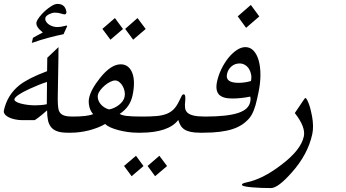

<svg xmlns="http://www.w3.org/2000/svg" viewBox="-59 -731 1778 987"><path d="M283.7 -590.8 267.6 -555.2Q228.5 -547.4 188 -536.4Q147.5 -525.4 104.5 -510.3L110.4 -536.6Q118.2 -541 130.6 -547.9Q143.1 -554.7 161.1 -564Q124 -593.3 128.4 -616.2Q131.3 -627.9 143.8 -644Q156.2 -660.2 172.6 -675Q189 -689.9 206.3 -700.4Q223.6 -710.9 236.3 -710.9Q273.4 -710.9 281.2 -675.8Q283.2 -669.9 282.2 -665.5Q280.3 -657.2 272.9 -657.2Q266.1 -657.2 253.7 -661.6Q241.2 -666 221.7 -666Q215.3 -666 207.5 -663.6Q199.7 -661.1 192.6 -657.5Q185.5 -653.8 180.4 -649.2Q175.3 -644.5 174.3 -639.6Q172.4 -630.4 177 -621.6Q181.6 -612.8 190.7 -606.2Q199.7 -599.6 211.7 -595.7Q223.6 -591.8 235.4 -591.8Q252.9 -591.8 273.9 -597.7Q280.3 -599.6 284.2 -599.6Q286.6 -599.6 286.1 -596.7Q286.1 -596.2 285.6 -594.7Q285.2 -593.3 283.7 -590.8ZM288.6 -48.8Q256.3 -48.8 235.8 -55.9Q215.3 -63 203.6 -77.4Q191.9 -91.8 187.5 -113.3Q183.1 -134.8 183.1 -163.6Q125 -113.3 117.2 -113.3H56.6Q37.1 -113.3 18.6 -117.2Q0 -121.1 -13.4 -127.7Q-26.9 -134.3 -33.9 -143.3Q-41 -152.3 -39.1 -163.1Q-21.5 -244.1 42.5 -294.4Q64 -311 98.9 -328.9Q133.8 -346.7 183.1 -365.2L184.1 -434.1L241.7 -488.8Q241.7 -484.9 241.2 -426.8Q240.7 -368.7 238.3 -253.4Q237.3 -219.2 238.5 -196.8Q239.7 -174.3 243.2 -163.6Q246.1 -155.8 251 -149.9Q255.9 -144 263.9 -139.9Q272 -135.7 284.7 -133.8Q297.4 -131.8 315.4 -131.8H320.3Q327.1 -131.8 327.9 -119.1Q328.6 -106.4 325.2 -90.3Q323.2 -82.5 320.8 -75.2Q318.4 -67.9 315.7 -62Q313 -56.2 309.6 -52.5Q306.2 -48.8 302.7 -48.8ZM181.6 -195.3 182.6 -309.6Q164.1 -304.2 141.6 -295.2Q119.1 -286.1 92.3 -273.9Q19.5 -240.2 15.1 -220.7Q14.2 -214.4 23.4 -208.5Q32.7 -202.6 48.6 -198.5Q64.5 -194.3 83.7 -191.9Q103 -189.5 121.6 -189.5Q155.8 -189.5 181.6 -195.3Z M689.9 -582 625.5 -526.9 584.5 -582.5 647.9 -638.2ZM573.2 -582 508.8 -526.9 467.3 -582.5 531.7 -638.2ZM581.5 -233.4Q584.5 -246.6 581.5 -261.5Q578.6 -276.4 571.5 -288.8Q564.5 -301.3 554.2 -309.3Q543.9 -317.4 532.7 -317.4Q522 -317.4 507.6 -310.3Q493.2 -303.2 480.2 -292.2Q467.3 -281.2 457 -268.1Q446.8 -254.9 444.3 -242.7Q441.9 -231 445.6 -219Q449.2 -207 457.3 -197Q465.3 -187 476.8 -179.4Q488.3 -171.9 501.5 -168.5Q514.2 -170.4 527.6 -176.5Q541 -182.6 552.2 -191.4Q563.5 -200.2 571.3 -210.9Q579.1 -221.7 581.5 -233.4ZM647.5 -48.8Q623.5 -48.8 597.4 -52.5Q571.3 -56.2 548.6 -62.3Q525.9 -68.4 508.1 -76.4Q490.2 -84.5 481.9 -93.8Q463.9 -83 442.1 -74.7Q420.4 -66.4 397.5 -60.5Q374.5 -54.7 351.1 -51.8Q327.6 -48.8 305.2 -48.8H291Q287.6 -48.8 285.9 -52.5Q284.2 -56.2 283.9 -62Q283.7 -67.9 284.2 -75.2Q284.7 -82.5 286.6 -90.3Q290 -106.4 296.1 -119.1Q302.2 -131.8 309.1 -131.8H314Q353 -131.8 379.4 -135Q405.8 -138.2 419.9 -144.5Q414.1 -150.4 408.7 -160.2Q403.3 -169.9 400.6 -181.2Q397.9 -192.4 397.2 -204.3Q396.5 -216.3 398.9 -226.6Q408.2 -271.5 455.6 -330.6Q511.2 -400.4 561.5 -400.4Q583.5 -400.4 598.4 -388.4Q613.3 -376.5 621.3 -355.2Q629.4 -334 629.6 -304.9Q629.9 -275.9 622.6 -241.7Q616.7 -212.4 600.8 -188.5Q585 -164.6 556.2 -145.5Q561.5 -142.1 570.1 -139.4Q578.6 -136.7 592.3 -135Q606 -133.3 626.2 -132.6Q646.5 -131.8 674.3 -131.8H679.2Q686 -131.8 686.8 -119.1Q687.5 -106.4 684.1 -90.3Q682.1 -82.5 679.7 -75.2Q677.2 -67.9 674.6 -62Q671.9 -56.2 668.5 -52.5Q665 -48.8 661.6 -48.8Z M578.6 122.1 640.1 69.8 678.7 122.6 617.7 174.8ZM699.7 122.1 760.3 69.8 799.8 122.6 738.3 174.8ZM969.2 -48.8Q940.9 -48.8 921.6 -53Q902.3 -57.1 889.6 -65.2Q877 -73.2 869.6 -85.7Q862.3 -98.1 857.4 -114.3Q832.5 -81.5 783.2 -65.2Q733.9 -48.8 664.1 -48.8H649.9Q646.5 -48.8 644.8 -52.5Q643.1 -56.2 642.8 -62Q642.6 -67.9 643.1 -75.2Q643.6 -82.5 645.5 -90.3Q647 -98.1 649.7 -105.7Q652.3 -113.3 655 -119.1Q657.7 -125 661.1 -128.4Q664.6 -131.8 668 -131.8H672.9Q715.8 -131.8 746.1 -134.5Q776.4 -137.2 798.3 -146Q820.3 -154.8 835.4 -170.9Q850.6 -187 862.8 -213.4Q870.6 -229.5 874.8 -237.8Q878.9 -246.1 885.3 -246.1Q896.5 -246.1 893.1 -212.4Q890.6 -192.4 892.3 -177.2Q894 -162.1 904.3 -152.1Q914.6 -142.1 936.3 -137Q958 -131.8 996.1 -131.8H1001Q1004.4 -131.8 1006.3 -128.4Q1008.3 -125 1008.5 -119.1Q1008.8 -113.3 1008.1 -105.7Q1007.3 -98.1 1005.9 -90.3Q1003.9 -82.5 1001.5 -75.2Q999 -67.9 996.3 -62Q993.7 -56.2 990.2 -52.5Q986.8 -48.8 983.4 -48.8Z M1273.9 -646.5 1206.1 -587.9 1163.1 -647 1230.5 -705.6ZM1269 -252 1262.7 -223.1Q1247.6 -151.4 1221.2 -121.6Q1205.1 -103.5 1184.3 -89.8Q1163.6 -76.2 1135.7 -67.1Q1107.9 -58.1 1071 -53.5Q1034.2 -48.8 985.8 -48.8H971.7Q968.3 -48.8 966.6 -52.5Q964.8 -56.2 964.6 -62Q964.4 -67.9 964.8 -75.2Q965.3 -82.5 967.3 -90.3Q970.7 -106.4 976.8 -119.1Q982.9 -131.8 989.7 -131.8H994.6Q1052.7 -131.8 1095 -136.5Q1137.2 -141.1 1165.3 -150.4Q1193.4 -159.7 1208.3 -173.8Q1223.1 -188 1227.1 -206.5Q1231 -223.6 1227.1 -234.4Q1203.6 -229.5 1180.7 -227.1Q1157.7 -224.6 1134.3 -224.6Q1085 -224.6 1066.2 -245.6Q1047.4 -266.6 1056.6 -311Q1063.5 -343.3 1078.6 -375Q1093.8 -406.7 1113.8 -431.9Q1133.8 -457 1157 -472.9Q1180.2 -488.8 1202.6 -488.8Q1227.1 -488.8 1244.4 -470.5Q1261.7 -452.1 1270.8 -420.2Q1279.8 -388.2 1279.8 -345Q1279.8 -301.8 1269 -252ZM1231 -314.5Q1234.9 -331.5 1231.9 -347.7Q1229 -363.8 1221.2 -376.5Q1213.4 -389.2 1200.7 -397Q1188 -404.8 1172.4 -404.8Q1148.4 -404.8 1130.6 -389.4Q1112.8 -374 1107.9 -350.1Q1098.1 -305.2 1167.5 -305.2Q1199.2 -305.2 1231 -314.5Z M1546.4 -42Q1523.9 63 1440.4 156.2Q1370.1 235.8 1334 235.8Q1311 235.8 1284.4 234.9Q1257.8 233.9 1235.4 231.9Q1212.9 230 1198.2 226.6Q1183.6 223.1 1184.6 217.8Q1186 211.4 1206.5 207Q1248.5 198.7 1293 176.5Q1337.4 154.3 1385.3 117.7Q1487.8 41 1502.9 -29.8Q1513.2 -77.6 1456.5 -149.9L1502.4 -217.8Q1508.8 -227.1 1510.7 -227.5Q1515.1 -226.6 1520 -217Q1524.9 -207.5 1529.8 -194.1Q1534.7 -180.7 1538.3 -164.8Q1542 -148.9 1544.9 -134.8Q1554.7 -81.1 1546.4 -42Z"/></svg>

Font: XB Kayhan
Style: Italic
Weight: 400
Italic angle: -12°
Designer: Behnam
Foundry: Irmug
Version: Version 7.300 2009